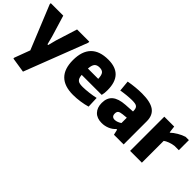

<svg xmlns="http://www.w3.org/2000/svg" viewBox="19 -1236 2143 2143"><g transform="rotate(45 1091.0 -164.5)"><path d="M143 192V179L212 -6L1 -523V-540H198L275 -286L300 -189H311L336 -286L416 -540H609V-523L322 220Z M900 9Q625 9 625 -266Q625 -406 694.5 -477.5Q764 -549 902 -549Q1136 -549 1136 -302Q1136 -275 1134 -256Q1132 -237 1127 -218H811Q813 -191 819.5 -174Q826 -157 838 -147Q850 -137 869 -133.5Q888 -130 915 -130Q935 -130 960 -132Q985 -134 1011 -137Q1037 -140 1062.5 -144.5Q1088 -149 1111 -154L1116 -22Q1070 -8 1012 0.5Q954 9 900 9ZM894 -418Q853 -418 833.5 -395.5Q814 -373 810 -317H973Q971 -373 953.5 -395.5Q936 -418 894 -418Z M1348 5Q1273 5 1231.5 -38Q1190 -81 1190 -155Q1190 -236 1239.5 -278Q1289 -320 1392 -327L1505 -334Q1505 -358 1501 -374Q1497 -390 1486.5 -399.5Q1476 -409 1457 -412.5Q1438 -416 1407 -416Q1391 -416 1369.5 -414.5Q1348 -413 1325 -411Q1302 -409 1279.5 -405.5Q1257 -402 1239 -399L1227 -528Q1282 -538 1335 -543Q1388 -548 1435 -548Q1568 -548 1629.5 -504Q1691 -460 1691 -366V0H1538L1523 -65H1513Q1481 -30 1437.5 -12.5Q1394 5 1348 5ZM1426 -123Q1446 -123 1468.5 -132Q1491 -141 1505 -152V-236L1445 -230Q1407 -226 1392 -214Q1377 -202 1377 -175Q1377 -123 1426 -123Z M1793 -540H1949L1959 -459H1965Q1977 -471 1995.5 -484.5Q2014 -498 2035 -510.5Q2056 -523 2078 -533Q2100 -543 2120 -549H2172V-390H2104Q2069 -386 2033 -372.5Q1997 -359 1979 -344V0H1793Z"/></g></svg>

Font: Encode Sans Narrow
Style: ExtraBold
Weight: 800
Designer: Pablo Impallari, Andres Torresi
Foundry: Pablo Impallari, Andres Torresi
Version: Version 1.000; ttfautohint (v1.00) -l 8 -r 50 -G 200 -x 14 -